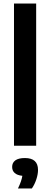

<svg xmlns="http://www.w3.org/2000/svg" viewBox="-20 -828 285 1091"><path d="M59.5 0V-808H185.5V0ZM196 137.5Q196 162 186.5 191Q177 220 161 243H82Q102.5 201 107 171Q78 168 63.5 155Q49 142 49 120.5Q49 96.5 67.2 83.2Q85.5 70 121.5 70Q196 70 196 137.5Z"/></svg>

Font: Encode Sans Semi Condensed SmBd
Style: Regular
Weight: 600
Width: 4
Designer: Multiple Designers
Foundry: Impallari Type
Version: Version 2.000